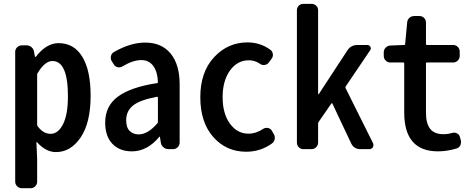

<svg xmlns="http://www.w3.org/2000/svg" viewBox="-20 -790 2513 1017"><path d="M95.7 207Q81.1 207 70.8 196.8Q60.5 186.5 60.5 171.9V-515.6Q60.5 -529.3 70.8 -539.6Q81.1 -549.8 95.7 -549.8H120.1Q135.7 -549.8 147 -540Q158.2 -530.3 160.2 -515.6L165 -490.2Q165 -488.3 167 -488.3Q168.9 -488.3 169.9 -489.3Q225.6 -561.5 290 -561.5Q372.1 -561.5 416 -489.3Q460 -417 460 -283.2Q460 -139.6 407.2 -62Q354.5 15.6 276.4 15.6Q222.7 15.6 175.8 -37.1Q174.8 -37.1 173.8 -37.1Q172.9 -37.1 172.9 -35.2L176.8 51.8V171.9Q176.8 186.5 166.5 196.8Q156.2 207 142.6 207ZM248 -81.1Q288.1 -81.1 314 -132.3Q339.8 -183.6 339.8 -280.3Q339.8 -466.8 257.8 -466.8Q217.8 -466.8 179.7 -403.3Q176.8 -400.4 176.8 -395.5V-129.9Q176.8 -125 179.7 -121.1Q209 -81.1 248 -81.1Z M678.7 11.7Q613.3 11.7 575.2 -28.3Q537.1 -68.4 537.1 -140.6Q537.1 -229.5 606 -279.3Q674.8 -329.1 811.5 -349.6Q816.4 -349.6 816.4 -354.5Q815.4 -406.2 793 -439Q770.5 -471.7 728.5 -471.7Q684.6 -471.7 628.9 -438.5Q616.2 -430.7 602.5 -434.1Q588.9 -437.5 582 -450.2L571.3 -466.8Q564.5 -479.5 567.9 -493.7Q571.3 -507.8 584 -514.6Q670.9 -564.5 749 -564.5Q835.9 -564.5 883.8 -506.3Q931.6 -448.2 931.6 -342.8V-35.2Q931.6 -20.5 921.4 -10.3Q911.1 0 896.5 0H872.1Q857.4 0 845.7 -9.8Q834 -19.5 832 -34.2L827.1 -64.5Q827.1 -66.4 825.7 -66.4Q824.2 -66.4 823.2 -64.5Q759.8 11.7 678.7 11.7ZM714.8 -78.1Q762.7 -78.1 813.5 -136.7Q816.4 -139.6 816.4 -144.5V-273.4Q816.4 -277.3 813.5 -277.3Q812.5 -277.3 811.5 -277.3Q721.7 -260.7 685.1 -231.4Q648.4 -202.1 648.4 -153.3Q648.4 -114.3 667 -96.2Q685.5 -78.1 714.8 -78.1Z M1284.2 13.7Q1178.7 13.7 1109.9 -64Q1041 -141.6 1041 -275.4Q1041 -408.2 1113.8 -486.8Q1186.5 -565.4 1291 -565.4Q1358.4 -565.4 1412.1 -526.4Q1423.8 -517.6 1425.3 -502.9Q1426.8 -488.3 1417 -476.6L1402.3 -457Q1394.5 -447.3 1380.4 -445.8Q1366.2 -444.3 1355.5 -453.1Q1329.1 -470.7 1297.9 -470.7Q1237.3 -470.7 1198.2 -416.5Q1159.2 -362.3 1159.2 -275.4Q1159.2 -188.5 1197.8 -135.3Q1236.3 -82 1295.9 -82Q1336.9 -82 1374 -107.4Q1384.8 -114.3 1397.9 -112.3Q1411.1 -110.4 1418.9 -99.6L1428.7 -82Q1435.5 -72.3 1435.5 -60.5Q1435.5 -57.6 1435.5 -54.7Q1432.6 -39.1 1420.9 -30.3Q1360.4 13.7 1284.2 13.7Z M1586.9 0Q1572.3 0 1562.5 -10.3Q1552.7 -20.5 1552.7 -35.2V-735.4Q1552.7 -750 1562.5 -759.8Q1572.3 -769.5 1586.9 -769.5H1630.9Q1644.5 -769.5 1654.8 -759.8Q1665 -750 1665 -735.4V-293Q1665 -291 1666.5 -291Q1668 -291 1668.9 -292L1820.3 -523.4Q1838.9 -551.8 1874 -551.8H1925.8Q1936.5 -551.8 1941.9 -542Q1947.3 -532.2 1940.4 -523.4L1810.5 -331.1Q1808.6 -327.1 1810.5 -323.2L1956.1 -31.2Q1958 -26.4 1958 -21.5Q1958 -15.6 1955.1 -9.8Q1948.2 0 1936.5 0H1888.7Q1854.5 0 1839.8 -31.2L1740.2 -242.2Q1739.3 -243.2 1737.8 -243.2Q1736.3 -243.2 1735.4 -242.2L1668 -144.5Q1665 -140.6 1665 -136.7V-35.2Q1665 -20.5 1654.8 -10.3Q1644.5 0 1630.9 0Z M2299.8 11.7Q2121.1 11.7 2121.1 -194.3V-455.1Q2121.1 -459 2116.2 -459H2046.9Q2033.2 -459 2022.9 -469.2Q2012.7 -479.5 2012.7 -494.1V-512.7Q2012.7 -527.3 2022.9 -537.6Q2033.2 -547.9 2046.9 -548.8L2121.1 -551.8Q2126 -551.8 2126 -556.6L2136.7 -670.9Q2137.7 -685.5 2148.4 -695.3Q2159.2 -705.1 2174.8 -705.1H2202.1Q2216.8 -705.1 2226.6 -694.8Q2236.3 -684.6 2236.3 -669.9V-556.6Q2236.3 -551.8 2241.2 -551.8H2379.9Q2394.5 -551.8 2404.8 -541.5Q2415 -531.2 2415 -517.6V-494.1Q2415 -479.5 2404.8 -469.2Q2394.5 -459 2379.9 -459H2241.2Q2236.3 -459 2236.3 -455.1V-192.4Q2236.3 -135.7 2258.8 -107.4Q2281.2 -79.1 2329.1 -79.1Q2352.5 -79.1 2375 -85.9Q2388.7 -89.8 2400.9 -83.5Q2413.1 -77.1 2416 -64.5L2420.9 -47.9Q2421.9 -42 2421.9 -37.1Q2421.9 -28.3 2418 -19.5Q2411.1 -6.8 2396.5 -2.9Q2346.7 11.7 2299.8 11.7Z"/></svg>

Font: Gen Jyuu Gothic L Monospace Medium
Style: Regular
Weight: 500
Designer: [Source Han Sans]
Ryoko NISHIZUKA  (kana & ideographs); Paul D. Hunt (Latin, Greek & Cyrillic); Wenlong ZHANG  (bopomofo
Version: Version 1.002.20150607